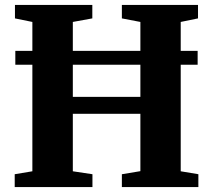

<svg xmlns="http://www.w3.org/2000/svg" viewBox="-20 -763 869 783"><path d="M112 -64.5V-673.5L41 -688V-743H356.5V-688L277 -673.5V-368H552.5V-673.5L477 -688V-743H787.5V-688L717 -673.5V-64.5L789 -52.5V0H477V-52.5L552.5 -65V-299H277V-64.5L357 -52.5V0H40V-52.5ZM786 -555.5V-499H42.5V-555.5Z"/></svg>

Font: Merriweather 48pt ExtraBold
Style: Regular
Weight: 800
Version: Version 2.100